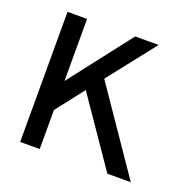

<svg xmlns="http://www.w3.org/2000/svg" viewBox="-94 -582 677 677"><g transform="rotate(20 244.0 -244.0)"><path d="M390.6 -488.3 251 -311 463.9 0H376L203.6 -251L122.1 -146.5V0H48.8V-488.3H122.1V-255.4L302.7 -488.3Z"/></g></svg>

Font: Sanitrixie
Style: Regular
Weight: 400
Designer: Jayvee D. Enaguas (Grand Chaos)
Version: Version 1.1 - 6/9/2013